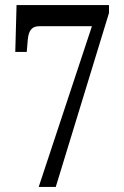

<svg xmlns="http://www.w3.org/2000/svg" viewBox="-20 -734 486 754"><path d="M132 0H199L408 -683V-714H45L40 -530H85L89 -577C92 -614 105 -631 134 -631H341Z"/></svg>

Font: Noto Serif Bengali ExtraCondensed Medium
Style: Regular
Weight: 500
Width: 2
Designer: Juan Bruce, Universal Thirst, Indian Type Foundry and the Monotype Design Team.
Foundry: Monotype Imaging Inc.
Version: Version 2.003